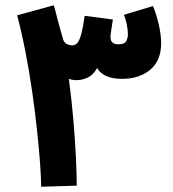

<svg xmlns="http://www.w3.org/2000/svg" viewBox="-20 -704 656 728"><path d="M271 0 136 4Q136 -28 132 -83.5Q128 -139 120.5 -209.5Q113 -280 102 -356.5Q91 -433 76.5 -507.5Q62 -582 45 -646L184 -684Q192 -657 199 -627L219 -556Q223 -542 233.5 -537Q244 -532 254 -532Q264 -532 272 -539.5Q280 -547 287 -571Q294 -595 301 -644L408 -630Q405 -609 402 -591Q399 -573 399 -563Q399 -536 429 -536Q452 -536 458.5 -548Q465 -560 465 -574Q465 -589 461 -610Q457 -631 450 -648L560 -681Q573 -650 582 -611Q591 -572 591 -540Q591 -474 549.5 -439.5Q508 -405 443 -405Q407 -405 383.5 -415.5Q360 -426 348 -446Q334 -420 312.5 -410Q291 -400 271 -400Q255 -400 241 -405Q252 -323 258.5 -245.5Q265 -168 268 -104Q271 -40 271 0Z"/></svg>

Font: Noto IKEA Arabic
Style: Bold
Weight: 700
Designer: Monotype Design Team
Foundry: Monotype Imaging Inc.
Version: Version 1.200